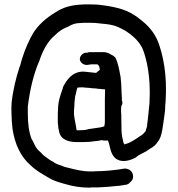

<svg xmlns="http://www.w3.org/2000/svg" viewBox="-20 -686 812 877"><path d="M32 -192C32 -176 33 -154 34 -132L37 -99V-98C48 -27 74 30 121 70C145 94 176 110 204 127C225 140 253 148 279 155C309 164 346 171 385 171C389 171 394 171 399 170H428C457 169 490 166 518 163H522L541 160C547 159 551 158 553 158H556C562 156 568 155 575 146C598 129 588 93 565 87C559 84 551 83 542 85C534 86 520 89 516 89H515C486 93 451 96 422 96H421C412 97 402 97 392 97C354 97 322 88 290 80L274 76C263 71 259 70 259 70C246 66 230 60 222 52H221C206 45 197 36 182 26C178 22 171 17 169 13C160 4 152 -2 148 -8V-9C138 -19 136 -34 124 -52C112 -84 107 -121 107 -168V-199C116 -273 132 -342 157 -402V-403H158C174 -453 197 -497 232 -526C246 -540 266 -555 288 -563H289C309 -575 324 -581 350 -581C356 -581 361 -582 365 -582H390C398 -582 407 -581 417 -581C431 -579 448 -578 465 -576C507 -571 525 -561 555 -544C583 -526 607 -505 624 -477C637 -457 644 -425 651 -397C659 -359 664 -314 664 -270C664 -255 664 -240 663 -225V-217C659 -182 657 -150 652 -116V-111C651 -105 648 -97 646 -91V-88C636 -76 631 -70 619 -64H618V-63C599 -50 576 -34 556 -29H555C552 -28 552 -27 549 -26C548 -27 547 -29 544 -34C540 -50 535 -72 535 -92C535 -116 534 -136 534 -159V-161C533 -168 533 -177 533 -188C533 -191 534 -194 534 -201C540 -210 541 -219 536 -230L537 -233L535 -269C535 -290 533 -313 531 -333C525 -364 521 -394 508 -421L507 -422L506 -424C501 -429 496 -433 490 -435C481 -441 469 -448 453 -448H417C410 -448 403 -447 395 -448H394C389 -448 386 -447 384 -447H382C379 -444 380 -446 373 -445H369C361 -443 355 -438 351 -433C333 -411 357 -385 382 -390C384 -390 389 -391 389 -391C393 -391 394 -392 396 -392H425C430 -389 435 -382 435 -373V-371C435 -370 436 -369 436 -367C431 -363 424 -358 419 -353C401 -355 381 -357 362 -359H361C309 -359 284 -320 267 -287V-283C258 -257 245 -225 245 -186C244 -176 244 -163 244 -153V-122L245 -121V-119C245 -108 247 -96 250 -85C257 -48 293 -37 331 -37H360C369 -37 378 -38 386 -38H388C400 -40 415 -41 430 -43L445 -46C446 -46 451 -44 455 -44H473C483 -24 482 19 510 39C540 60 579 45 601 33C614 20 630 16 651 3L652 2H653C664 -8 687 -15 700 -38C713 -52 717 -72 721 -91L724 -110C728 -142 735 -172 735 -208C736 -216 737 -226 737 -238C738 -253 738 -268 738 -282C738 -352 727 -420 710 -472C696 -522 667 -560 630 -590C621 -598 609 -606 600 -613H599C596 -616 601 -612 592 -618C549 -646 492 -658 424 -665H423C414 -665 404 -666 393 -666H362C358 -665 354 -665 349 -665H348C302 -662 267 -652 234 -630C192 -605 153 -572 128 -529V-528C125 -522 122 -518 119 -513V-512C99 -472 83 -431 71 -383L69 -380V-379C53 -330 39 -274 33 -216V-215C33 -210 32 -202 32 -192ZM318 -162V-181C319 -188 319 -199 320 -207V-213C321 -223 321 -234 323 -242V-244C323 -246 325 -252 327 -259V-260C328 -265 332 -286 335 -286C342 -287 349 -287 355 -287C359 -287 363 -287 367 -286H369C371 -286 375 -285 381 -285C387 -285 393 -284 400 -283H401C405 -283 409 -282 417 -282C421 -281 428 -281 431 -280H433C437 -280 441 -280 443 -279L458 -278H460C460 -265 459 -248 459 -233V-127C459 -125 458 -116 456 -108H452L451 -107C438 -103 420 -102 403 -99L382 -96L381 -95C371 -92 355 -91 341 -91H330C327 -114 321 -137 318 -162Z"/></svg>

Font: Scribbler
Style: ExBd
Weight: 800
Designer: Mew Too
Foundry: Cannot Into Space Fonts
Version: Version 1.001